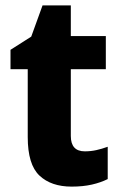

<svg xmlns="http://www.w3.org/2000/svg" viewBox="-20 -683 447 713"><path d="M295 -121Q317 -121 337.5 -125.5Q358 -130 380 -138V-18Q354 -5 321 2.5Q288 10 246 10Q170 10 126.5 -31Q83 -72 83 -174V-426H19V-498L96 -547L138 -663H243V-549H373V-426H243V-178Q243 -121 295 -121Z"/></svg>

Font: Noto Sans Gujarati SemiCondensed ExtraBold
Style: Regular
Weight: 800
Width: 4
Designer: Jelle Bosma - Monotype Design Team, Universal Thirst
Foundry: Monotype Imaging Inc.
Version: Version 2.106; ttfautohint (v1.8.4.7-5d5b)